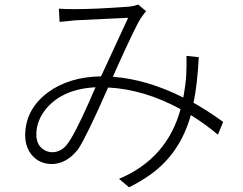

<svg xmlns="http://www.w3.org/2000/svg" viewBox="-20 -755 1040 823"><path d="M268.6 -137.7Q298.8 -175.8 364.3 -323.2Q379.9 -360.4 389.6 -380.9Q250 -374 178.7 -290Q135.7 -238.3 135.7 -178.7Q135.7 -127 176.8 -108.4Q190.4 -102.5 204.1 -102.5Q236.3 -102.5 261.7 -128.9Q265.6 -133.8 268.6 -137.7ZM936.5 -232.4 914.1 -177.7Q862.3 -221.7 797.9 -261.7Q752.9 -98.6 625 -6.8Q584 22.5 533.2 47.9L490.2 11.7Q696.3 -75.2 753.9 -287.1Q597.7 -372.1 443.4 -379.9Q350.6 -168.9 315.4 -116.2Q312.5 -113.3 311.5 -111.3Q264.6 -53.7 204.1 -51.8Q137.7 -51.8 104.5 -107.4Q87.9 -136.7 87.9 -173.8Q87.9 -285.2 184.6 -358.4Q276.4 -425.8 413.1 -427.7Q522.5 -664.1 529.3 -678.7Q346.7 -669.9 303.7 -668Q258.8 -664.1 235.4 -661.1L232.4 -717.8Q257.8 -715.8 300.8 -715.8Q387.7 -715.8 535.2 -726.6Q553.7 -728.5 572.3 -735.4L606.4 -707Q604.5 -704.1 599.6 -699.2Q588.9 -685.5 584 -677.7Q563.5 -647.5 481.4 -465.8Q471.7 -442.4 463.9 -425.8Q610.4 -415 765.6 -336.9Q776.4 -395.5 778.3 -434.6Q780.3 -478.5 779.3 -515.6L832 -509.8Q826.2 -394.5 809.6 -314.5Q879.9 -274.4 936.5 -232.4Z"/></svg>

Font: Taipei Sans TC Beta Light
Style: Regular
Weight: 300
Designer: JT Foundry
Foundry: JT Foundry
Version: Version 1.000